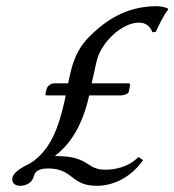

<svg xmlns="http://www.w3.org/2000/svg" viewBox="-20 -590 563 620"><path d="M291 -388C305 -456 377 -517 428 -517C453 -517 466 -503 472 -486L483 -487C494 -511 509 -542 523 -559V-562C516 -566 501 -570 484 -570C428 -570 364 -553 303 -503C245 -455 221 -420 204 -340L200 -321H157C140 -321 132 -309 130 -301L127 -288C126 -283 127 -282 132 -282H192L189 -266C170 -180 143 -104 78 -63C49 -49 24 -34 20 -16C17 -1 27 10 45 10C66 10 85 -1 90 -23C92 -33 102 -46 135 -46C218 -46 207 10 292 10C354 10 408 -24 442 -73L427 -83C394 -49 348 -42 320 -42C257 -42 270 -86 162 -86H157C196 -116 243 -169 268 -282H370C380 -282 394 -286 396 -294L400 -315C401 -319 399 -321 394 -321H276Z"/></svg>

Font: Libertinus Sans
Style: Italic
Weight: 400
Italic angle: -12°
Designer: Philipp H. Poll, Khaled Hosny
Foundry: Caleb Maclennan
Version: Version 7.050;RELEASE